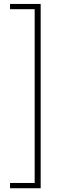

<svg xmlns="http://www.w3.org/2000/svg" viewBox="-20 -832 323 998"><path d="M191.4 146.5H32.2V119.1H160.2V-784.2H32.2V-811.5H191.4Z"/></svg>

Font: Reddit Sans ExtraLight
Style: Regular
Weight: 250
Designer: Stephen Hutchings
Foundry: Reddit
Version: Version 1.014